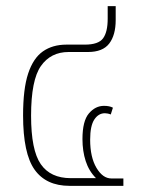

<svg xmlns="http://www.w3.org/2000/svg" viewBox="-20 -604 468 624"><path d="M206 0Q130 0 92.5 -52.5Q55 -105 55 -229Q55 -315 71.5 -365Q88 -415 119.5 -437Q151 -459 196 -459H256Q300 -459 315 -479.5Q330 -500 330 -543V-584H356V-539Q356 -490 335 -462.5Q314 -435 266 -435H203Q145 -435 113 -389.5Q81 -344 81 -228Q81 -116 112.5 -70.5Q144 -25 210 -25H292Q269 -48 258.5 -80.5Q248 -113 248 -152Q248 -211 269 -235.5Q290 -260 318 -260Q336 -260 347 -254L340 -232Q335 -234 330 -235Q325 -236 321 -236Q300 -236 286.5 -215.5Q273 -195 273 -150Q273 -93 293.5 -58.5Q314 -24 342 -24H381V0Z"/></svg>

Font: Noto Sans Thai UI Cond Thin
Style: Regular
Weight: 100
Width: 3
Designer: Monotype Design Team
Foundry: Monotype Imaging Inc.
Version: Version 2.000